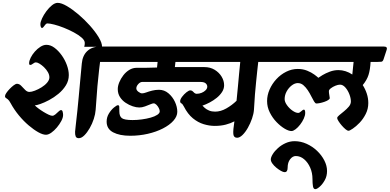

<svg xmlns="http://www.w3.org/2000/svg" viewBox="-20 -945 2730 1345"><path d="M302 -1Q280 -1 248.5 -18.5Q217 -36 181 -66.5Q145 -97 112 -137Q79 -177 54 -223Q44 -242 35 -249Q26 -256 20.5 -259.5Q15 -263 15 -271Q15 -280 24.5 -294Q34 -308 48 -322.5Q62 -337 76 -347.5Q90 -358 99 -358Q115 -358 128.5 -344Q142 -330 156 -315.5Q170 -301 186 -301Q201 -301 224.5 -310Q248 -319 271.5 -333.5Q295 -348 310.5 -366.5Q326 -385 326 -403Q326 -421 315.5 -439.5Q305 -458 289 -473.5Q273 -489 257.5 -498.5Q242 -508 232 -508Q222 -508 211 -499Q200 -490 192 -490Q184 -490 184 -502Q184 -519 195 -541Q206 -563 224 -583.5Q242 -604 263.5 -617.5Q285 -631 305 -631Q334 -631 361.5 -610.5Q389 -590 412 -558Q435 -526 448.5 -489Q462 -452 462 -419Q462 -380 441.5 -347Q421 -314 389.5 -288Q358 -262 324 -244Q290 -226 262.5 -216.5Q235 -207 224 -207Q231 -199 247.5 -186.5Q264 -174 283.5 -162Q303 -150 320 -142Q337 -134 346 -134Q357 -134 368.5 -144Q380 -154 390.5 -164Q401 -174 407 -174Q416 -174 419 -162Q422 -150 422 -140Q422 -121 409.5 -97.5Q397 -74 378.5 -52Q360 -30 339.5 -15.5Q319 -1 302 -1ZM532 23Q515 23 510 10Q505 -3 506 -22.5Q507 -42 510 -61Q517 -120 522 -169.5Q527 -219 531.5 -267Q536 -315 541 -371Q546 -427 553 -500Q558 -556 591.5 -587.5Q625 -619 683 -619H776Q804 -619 797 -597L775 -530Q770 -514 760 -512.5Q750 -511 726 -511H681Q680 -503 674.5 -458.5Q669 -414 662.5 -341.5Q656 -269 650 -175Q648 -146 637 -112Q626 -78 608.5 -47.5Q591 -17 571 3Q551 23 532 23Z M570 -617Q572 -623 573 -630.5Q574 -638 574 -644Q574 -662 552.5 -681Q531 -700 497.5 -718Q464 -736 427.5 -750.5Q391 -765 359.5 -773Q328 -781 311 -781Q305 -781 298 -773Q291 -765 285.5 -757Q280 -749 274 -749Q269 -749 266 -757Q263 -765 263 -775Q263 -791 274.5 -816Q286 -841 304.5 -866Q323 -891 344 -908Q365 -925 384 -925Q410 -925 448.5 -902.5Q487 -880 529.5 -844Q572 -808 609.5 -766Q647 -724 671 -684.5Q695 -645 695 -617Z M656 -533 677 -600Q682 -616 692.5 -617.5Q703 -619 726 -619H1888Q1916 -619 1909 -597L1887 -530Q1882 -514 1872 -512.5Q1862 -511 1838 -511H1789Q1785 -477 1781.5 -443Q1778 -409 1774 -370Q1770 -331 1766 -283.5Q1762 -236 1759 -176Q1757 -148 1745.5 -114.5Q1734 -81 1716.5 -50Q1699 -19 1679 0.5Q1659 20 1641 20Q1617 20 1614.5 -6Q1612 -32 1622 -95Q1596 -81 1561.5 -72Q1527 -63 1484 -63Q1447 -63 1407 -75Q1367 -87 1331 -116.5Q1295 -146 1268 -199Q1259 -217 1250.5 -221Q1242 -225 1242 -236Q1242 -249 1255.5 -267Q1269 -285 1286 -298.5Q1303 -312 1313 -312Q1325 -312 1335.5 -300Q1346 -288 1358 -288Q1376 -288 1393 -295Q1410 -302 1421 -313.5Q1432 -325 1432 -338Q1432 -351 1421 -361Q1410 -371 1384 -371Q1360 -371 1327.5 -371Q1295 -371 1257 -371Q1219 -371 1180 -371Q1141 -371 1103.5 -371Q1066 -371 1033.5 -371Q1001 -371 977 -371Q962 -371 948.5 -356Q935 -341 935 -326Q935 -313 949.5 -302Q964 -291 975 -291Q987 -291 1004.5 -297.5Q1022 -304 1045 -310Q1068 -316 1094 -316Q1131 -316 1160 -291.5Q1189 -267 1205.5 -231.5Q1222 -196 1222 -162Q1222 -130 1195 -99.5Q1168 -69 1121 -45Q1074 -21 1015 -7.5Q956 6 892 6Q818 6 772.5 -18Q727 -42 727 -93Q727 -124 743 -150Q759 -176 778.5 -192Q798 -208 806 -208Q815 -208 815.5 -197Q816 -186 816 -165Q816 -131 833.5 -117.5Q851 -104 909 -104Q940 -104 973.5 -108.5Q1007 -113 1035.5 -121Q1064 -129 1081.5 -140.5Q1099 -152 1099 -165Q1099 -175 1092.5 -188Q1086 -201 1076 -211Q1066 -221 1056 -221Q1049 -221 1032.5 -214Q1016 -207 995.5 -199.5Q975 -192 956 -192Q935 -192 909.5 -200.5Q884 -209 860 -225Q836 -241 820.5 -265Q805 -289 805 -321Q805 -343 815.5 -368.5Q826 -394 844 -417.5Q862 -441 886 -455.5Q910 -470 937 -470Q960 -470 996.5 -470Q1033 -470 1080 -472L1084 -511H677Q649 -511 656 -533ZM1205 -475H1412Q1453 -475 1484 -456Q1515 -437 1532.5 -408Q1550 -379 1550 -348Q1550 -323 1535.5 -300.5Q1521 -278 1498 -259.5Q1475 -241 1448.5 -227Q1422 -213 1398 -205Q1403 -199 1415 -188.5Q1427 -178 1445 -170.5Q1463 -163 1487 -163Q1526 -163 1565.5 -185.5Q1605 -208 1637 -239Q1642 -288 1646.5 -336.5Q1651 -385 1655 -429.5Q1659 -474 1663 -511H1209Z M2189 380Q2176 380 2172.5 360.5Q2169 341 2169 309Q2169 266 2153 229.5Q2137 193 2110.5 170.5Q2084 148 2052 148Q2030 148 2012.5 170.5Q1995 193 1995 229Q1995 261 1974 261Q1964 261 1948 252Q1932 243 1915.5 229.5Q1899 216 1888 200.5Q1877 185 1877 172Q1877 157 1890.5 135Q1904 113 1927.5 92Q1951 71 1981 57.5Q2011 44 2044 44Q2087 44 2128 62.5Q2169 81 2201 111.5Q2233 142 2252 179Q2271 216 2271 253Q2271 289 2255 317.5Q2239 346 2219.5 363Q2200 380 2189 380Z M1783 -533 1805 -600Q1810 -615 1818 -617Q1826 -619 1838 -619H2668Q2696 -619 2689 -597L2667 -530Q2662 -514 2651.5 -512.5Q2641 -511 2618 -511H2576Q2573 -456 2561.5 -420Q2550 -384 2521 -349Q2539 -321 2549.5 -289Q2560 -257 2560 -223Q2560 -182 2542 -146.5Q2524 -111 2499 -85Q2474 -59 2451.5 -44Q2429 -29 2422 -29Q2413 -29 2400 -40Q2387 -51 2374 -66Q2361 -81 2351.5 -96Q2342 -111 2342 -118Q2342 -126 2356.5 -138Q2371 -150 2390 -165.5Q2409 -181 2423.5 -198Q2438 -215 2438 -234Q2438 -257 2427.5 -284.5Q2417 -312 2399.5 -332Q2382 -352 2362 -352Q2348 -352 2329.5 -344.5Q2311 -337 2297.5 -326.5Q2284 -316 2284 -307Q2284 -294 2286.5 -281.5Q2289 -269 2290 -258Q2290 -251 2279 -244Q2268 -237 2252 -231.5Q2236 -226 2221 -223Q2206 -220 2196 -220Q2189 -220 2180 -234.5Q2171 -249 2160.5 -270.5Q2150 -292 2136 -313Q2122 -334 2105 -348.5Q2088 -363 2066 -363Q2045 -363 2023.5 -346.5Q2002 -330 1988 -304.5Q1974 -279 1974 -251Q1974 -231 1990.5 -208Q2007 -185 2029.5 -169.5Q2052 -154 2069 -154Q2078 -154 2090 -165.5Q2102 -177 2109 -177Q2118 -177 2118 -154Q2118 -136 2108 -114Q2098 -92 2082.5 -72Q2067 -52 2050.5 -39.5Q2034 -27 2022 -27Q2002 -27 1973.5 -44Q1945 -61 1917 -90Q1889 -119 1870 -157Q1851 -195 1851 -237Q1851 -278 1868.5 -318Q1886 -358 1916 -390.5Q1946 -423 1985 -442.5Q2024 -462 2066 -462Q2102 -462 2131.5 -450Q2161 -438 2181.5 -423Q2202 -408 2210 -400Q2218 -406 2239.5 -419Q2261 -432 2290.5 -443Q2320 -454 2351 -454Q2376 -454 2401 -446Q2426 -438 2448 -423L2457 -511H1804Q1776 -511 1783 -533Z"/></svg>

Font: Alkatra SemiBold
Style: Regular
Weight: 600
Designer: Suman Bhandary
Version: Version 1.100;gftools[0.9.22]